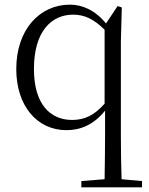

<svg xmlns="http://www.w3.org/2000/svg" viewBox="-20 -546 640 826"><path d="M429 260H591V233L503 225C501 161 500 96 500 32V-367L504 -514L486 -520L436 -445C389 -503 333 -526 281 -526C151 -526 50 -419 50 -249C50 -91 139 14 266 14C327 14 384 -10 432 -70V32C432 96 431 161 430 225L330 233V260ZM430 -100C385 -49 343 -30 290 -30C196 -30 126 -98 126 -249C126 -412 202 -483 295 -483C344 -483 385 -463 430 -418Z"/></svg>

Font: Noto Serif CJK KR Light
Style: Regular
Weight: 300
Designer: Ryoko NISHIZUKA 西塚涼子 (kana & ideographs); Frank Grießhammer (Latin, Greek & Cyrillic); Wenlong ZHANG 张文龙 (bopomofo); San
Foundry: Adobe
Version: Version 2.001;hotconv 1.1.0;makeotfexe 2.6.0